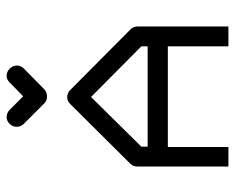

<svg xmlns="http://www.w3.org/2000/svg" viewBox="-85 -674 710 580"><g transform="rotate(-90 270.0 -384.0)"><path d="M206 -719Q219 -719 228 -710L269 -669L311 -710Q320 -719 331 -719Q343.5 -719 352.8 -709.5Q362 -700 362 -688Q362 -676 353 -667L290 -605Q282 -597 268 -597Q256 -597 248 -605L186 -667Q177 -676 177 -689Q177 -701 186 -710Q195 -719 206 -719ZM116 -232V-49H57V-325Q57 -337 66 -346L246 -527Q255 -536 266 -536Q279 -536 288 -527L471 -345Q480 -336 480 -324V-49H420V-232ZM117 -293H420V-312L267 -464L117 -312Z"/></g></svg>

Font: IBM 3270
Style: Regular
Weight: 400
Monospace: yes
Version: Version 2.3.1